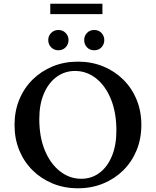

<svg xmlns="http://www.w3.org/2000/svg" viewBox="-20 -1001 836 1031"><path d="M398 10Q325 10 263 -15.5Q201 -41 155 -86.5Q109 -132 83.5 -194Q58 -256 58 -330Q58 -404 83.5 -466Q109 -528 155 -573.5Q201 -619 263 -644.5Q325 -670 398 -670Q472 -670 534 -644.5Q596 -619 642 -573.5Q688 -528 713.5 -466Q739 -404 739 -330Q739 -256 713.5 -194Q688 -132 642 -86.5Q596 -41 534 -15.5Q472 10 398 10ZM416 -41Q472 -41 514.5 -73Q557 -105 581 -163Q605 -221 605 -300Q605 -397 575.5 -469Q546 -541 495.5 -580.5Q445 -620 383 -620Q328 -620 284.5 -588.5Q241 -557 216 -499Q191 -441 191 -362Q191 -265 221 -193Q251 -121 302.5 -81Q354 -41 416 -41ZM250 -925V-981H530V-925ZM294 -731Q270 -731 254.5 -747Q239 -763 239 -786Q239 -808 254.5 -824Q270 -840 294 -840Q317 -840 332.5 -824Q348 -808 348 -786Q348 -763 332.5 -747Q317 -731 294 -731ZM486 -731Q462 -731 447 -747Q432 -763 432 -786Q432 -808 447 -824Q462 -840 486 -840Q510 -840 525 -824Q540 -808 540 -786Q540 -763 525 -747Q510 -731 486 -731Z"/></svg>

Font: Spectral SemiBold
Style: Regular
Weight: 600
Designer: Jean-Baptiste Levee
Foundry: Production Type
Version: Version 2.001